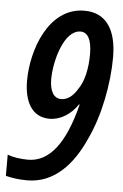

<svg xmlns="http://www.w3.org/2000/svg" viewBox="-53 -762 517 810"><g transform="rotate(5 205.5 -357.0)"><path d="M93 10C210 10 286 -80 333 -185C383 -288 409 -428 409 -538C409 -658 362 -724 272 -724C119 -724 56 -537 56 -409C56 -323 88 -257 164 -257C211 -257 254 -285 283 -328H286C245 -164 181 -77 89 -77C56 -77 24 -82 2 -91V-1C27 5 54 10 93 10ZM206 -344C175 -344 157 -373 157 -424C157 -501 193 -635 263 -635C294 -635 311 -604 311 -543C311 -482 299 -426 273 -391C257 -364 234 -344 206 -344Z"/></g></svg>

Font: Noto Sans UI Condensed Medium
Style: Italic
Weight: 500
Width: 3
Italic angle: -12°
Designer: Monotype Design Team
Foundry: Monotype Imaging Inc.
Version: Version 1.901